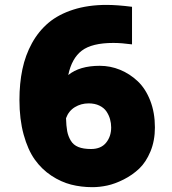

<svg xmlns="http://www.w3.org/2000/svg" viewBox="-20 -756 708 791"><path d="M391.1 -484.9Q434.6 -484.9 474.6 -468.5Q514.6 -452.1 547.1 -421.6Q579.6 -391.1 598.9 -341.6Q618.2 -292 618.2 -231Q618.2 -176.3 599.9 -132.1Q581.5 -87.9 553.5 -61.3Q525.4 -34.7 489.5 -16.6Q453.6 1.5 421.9 8.3Q390.1 15.1 360.8 15.1Q314.5 15.1 272.7 4.4Q231 -6.3 191.4 -32.5Q151.9 -58.6 123.3 -98.6Q94.7 -138.7 77.4 -201.7Q60.1 -264.6 60.1 -344.2Q60.1 -412.6 72.3 -470.7Q84.5 -528.8 111.8 -578.4Q139.2 -627.9 180.2 -662.4Q221.2 -696.8 282 -716.3Q342.8 -735.8 418.9 -735.8Q462.9 -735.8 523.9 -728V-573.2Q480.5 -579.1 446.8 -579.1Q358.9 -579.1 317.1 -547.4Q275.4 -515.6 261.2 -446.8Q307.6 -484.9 391.1 -484.9ZM355 -142.1Q396 -142.1 417 -168Q438 -193.8 438 -231Q438 -248.5 433.3 -265.1Q428.7 -281.7 418.5 -296.9Q408.2 -312 389.4 -321Q370.6 -330.1 345.2 -330.1Q314 -330.1 288.3 -314.5Q262.7 -298.8 252 -269Q252.9 -236.8 256.8 -215.8Q260.7 -194.8 271.5 -176.8Q282.2 -158.7 302.7 -150.4Q323.2 -142.1 355 -142.1Z"/></svg>

Font: Stilu Bold
Style: Regular
Weight: 700
Designer: Genilson Lima Santos
Foundry: Genilson Lima Santos
Version: Version 1.200;PS 001.200;hotconv 1.0.88;makeotf.lib2.5.64775